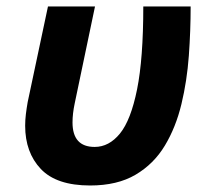

<svg xmlns="http://www.w3.org/2000/svg" viewBox="-20 -566 656 596"><path d="M259.8 9.8Q155.3 9.8 106.7 -41.5Q58.1 -92.8 58.1 -175.8Q58.1 -193.4 60.3 -211.4Q62.5 -229.5 65.9 -249L128.9 -545.9H274.9L211.9 -245.1Q205.1 -212.9 205.1 -186Q205.1 -109.9 273.9 -109.9Q318.4 -109.9 352.3 -151.4Q386.2 -192.9 405.5 -288.6Q424.8 -384.3 424.8 -545.9H571.8Q571.8 -471.2 566.2 -393.1Q560.5 -314.9 543.2 -242.9Q525.9 -170.9 491.7 -114Q457.5 -57.1 400.9 -23.7Q344.2 9.8 259.8 9.8Z"/></svg>

Font: Open Sans
Style: Bold Italic
Weight: 700
Italic angle: -12°
Designer: Monotype Design Team
Foundry: Monotype Imaging Inc.
Version: Version 3.003; ttfautohint (v1.8.4)